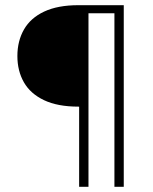

<svg xmlns="http://www.w3.org/2000/svg" viewBox="-20 -720 588 740"><path d="M457 -700V0H421V-669H321V0H285V-309H282Q202 -309 149.5 -334Q97 -359 72 -403Q47 -447 47 -504Q47 -562 72.5 -606.5Q98 -651 150.5 -675.5Q203 -700 282 -700Z"/></svg>

Font: Albert Sans ExtraLight
Style: Regular
Weight: 250
Designer: Andreas Rasmussen
Foundry: a.Foundry
Version: Version 1.025